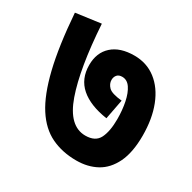

<svg xmlns="http://www.w3.org/2000/svg" viewBox="-131 -735 833 832"><g transform="rotate(30 285.0 -318.5)"><path d="M546 -271Q546 -187 520.5 -134.5Q495 -82 451 -58Q407 -34 350 -34Q280 -34 224.5 -60.5Q169 -87 129 -149Q89 -211 63 -318Q37 -425 25 -586L150 -603Q164 -386 206 -266.5Q248 -147 330 -147Q380 -147 397.5 -182Q415 -217 415 -278Q415 -323 407 -362Q399 -401 383 -424.5Q367 -448 342 -448Q325 -448 316.5 -438Q308 -428 308 -413Q308 -394 323.5 -378Q339 -362 391 -357L372 -258Q285 -271 238.5 -311.5Q192 -352 192 -421Q192 -483 231.5 -518.5Q271 -554 342 -554Q404 -554 450 -518.5Q496 -483 521 -419Q546 -355 546 -271Z"/></g></svg>

Font: Noto Sans Devanagari UI
Style: Bold
Weight: 700
Designer: Jelle Bosma - Monotype Design Team
Foundry: Monotype Imaging Inc.
Version: Version 2.004; ttfautohint (v1.8.4.7-5d5b)